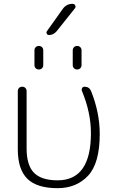

<svg xmlns="http://www.w3.org/2000/svg" viewBox="-20 -973 599 1003"><path d="M281 10Q173 10 123 -39Q73 -88 73 -193V-497Q73 -507 79.5 -513.5Q86 -520 96 -520Q106 -520 112.5 -513.5Q119 -507 119 -497V-197Q119 -110 157.5 -70.5Q196 -31 281 -31Q455 -31 455 -277Q455 -385 408 -498Q405 -506 409 -513Q413 -520 422 -520Q446 -520 456 -497Q501 -384 501 -273Q501 -120 440 -55Q379 10 281 10ZM360 -633V-710Q360 -720 366.5 -726.5Q373 -733 383 -733Q393 -733 399.5 -726.5Q406 -720 406 -710V-633Q406 -623 399.5 -616.5Q393 -610 383 -610Q373 -610 366.5 -616.5Q360 -623 360 -633ZM160 -710Q160 -720 166.5 -726.5Q173 -733 183 -733Q193 -733 199.5 -726.5Q206 -720 206 -710V-633Q206 -623 199.5 -616.5Q193 -610 183 -610Q173 -610 166.5 -616.5Q160 -623 160 -633ZM359 -953Q369 -953 373 -944.5Q377 -936 371 -929L276 -810Q259 -790 236 -790Q228 -790 224.5 -796.5Q221 -803 225 -810L309 -928Q328 -953 359 -953Z"/></svg>

Font: Rounded Mplus 1c Light
Style: Regular
Weight: 300
Version: Version 1.059.20150529